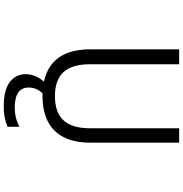

<svg xmlns="http://www.w3.org/2000/svg" viewBox="5 -775 990 1040"><g transform="rotate(90 500.0 -255.0)"><path d="M485.4 9.8Q454.1 42 454.1 84Q454.1 160.2 563.5 160.2Q618.2 160.2 667 134.8V199.2Q614.3 220.7 556.6 219.7Q466.8 219.7 424.3 187Q381.8 154.3 381.8 101.6Q381.8 48.8 421.9 2Q247.1 -36.1 247.1 -250V-730.5H328.1V-247.1Q328.1 -150.4 370.6 -104Q413.1 -57.6 501 -57.6Q588.9 -57.6 631.8 -104Q674.8 -150.4 674.8 -247.1V-730.5H752.9V-250Q752.9 -121.1 688 -55.7Q623 9.8 500 9.8Z"/></g></svg>

Font: Gen Shin Gothic Monospace Normal
Style: Regular
Weight: 350
Designer: [Source Han Sans]
Ryoko NISHIZUKA  (kana & ideographs); Paul D. Hunt (Latin, Greek & Cyrillic); Wenlong ZHANG  (bopomofo
Version: Version 1.002.20150607